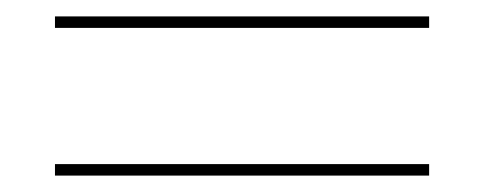

<svg xmlns="http://www.w3.org/2000/svg" viewBox="-20 -347 590 234"><path d="M47 -313V-327H503V-313ZM47 -133V-147H503V-133Z"/></svg>

Font: EauTestSC Thin
Style: Regular
Weight: 250
Designer: Christian Thalmann (Catharsis Fonts)
Version: Version 0.001;PS 000.001;hotconv 1.0.88;makeotf.lib2.5.64775